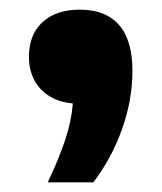

<svg xmlns="http://www.w3.org/2000/svg" viewBox="-20 -207 336 398"><path d="M254.5 -60Q254.5 0.5 232.8 61.2Q211 122 173.5 171H79Q102 122.5 115 83.5Q128 44.5 131 7.5Q88.5 3.5 64.2 -22.5Q40 -48.5 40 -89.5Q40 -135 68 -161Q96 -187 145.5 -187Q199 -187 226.8 -155.2Q254.5 -123.5 254.5 -60Z"/></svg>

Font: Encode Sans Semi Expanded
Style: Bold
Weight: 700
Width: 6
Designer: Multiple Designers
Foundry: Impallari Type
Version: Version 2.000